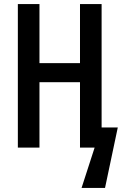

<svg xmlns="http://www.w3.org/2000/svg" viewBox="-20 -734 623 955"><path d="M485.4 -100.1H565.9L502.4 200.7H385.7L450.7 0H377.9V-325.2H176.3V0H68.8V-713.9H176.3V-419.9H377.9V-713.9H485.4Z"/></svg>

Font: Open Sans Condensed SemiBold
Style: Regular
Weight: 600
Width: 3
Designer: Monotype Design Team
Foundry: Monotype Imaging Inc.
Version: Version 3.000; ttfautohint (v1.8.4)